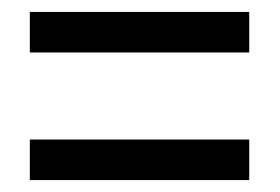

<svg xmlns="http://www.w3.org/2000/svg" viewBox="-20 -513 469 322"><path d="M30 -425H398V-493H30ZM30 -211H398V-279H30Z"/></svg>

Font: Noto Sans Sinhala ExtraCondensed
Style: Regular
Weight: 400
Width: 2
Designer: Jelle Bosma - Monotype Design Team
Foundry: Monotype Imaging Inc.
Version: Version 2.006